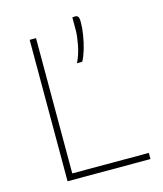

<svg xmlns="http://www.w3.org/2000/svg" viewBox="-114 -851 794 935"><g transform="rotate(-15 283.0 -383.0)"><path d="M110 0V-713H142V-31H528V0ZM303 -543Q322 -582 330.5 -627Q339 -672 339 -698V-765L354 -766Q365.5 -765.5 369.2 -757.5Q373 -749.5 373 -733Q373 -703 367.2 -667.5Q361.5 -632 351.8 -599Q342 -566 330 -544Z"/></g></svg>

Font: Heraclito Thin
Style: Regular
Weight: 100
Designer: Kostas Bartsokas (font) & Cristiano Sobral (main changes)
Foundry: Kostas Bartsokas (font) & Cristiano Sobral (main changes)
Version: Version 1.00;July 8, 2020;FontCreator 13.0.0.2655 64-bit